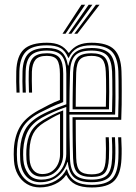

<svg xmlns="http://www.w3.org/2000/svg" viewBox="-20 -788 576 814"><path d="M148.8 6.5Q117.8 6.5 93.9 -7.9Q70 -22.2 55.8 -47.8Q41.5 -73.2 39.2 -106.8Q38.2 -121.8 38.2 -134Q38.2 -146.2 38.8 -157.5Q42 -210.8 64.4 -249.9Q86.8 -289 142.8 -320Q166 -332.8 188.5 -344.1Q211 -355.5 234 -364.2V-474.8Q234 -516.2 222.4 -533.8Q210.8 -551.2 178.5 -551.2Q143.8 -551.2 130.1 -534.4Q116.5 -517.5 115.2 -483.8Q114.8 -467.2 114.9 -444.6Q115 -422 116 -395.5H102.8Q101.5 -425.2 101.6 -448.9Q101.8 -472.5 102 -484.5Q103.2 -525.8 120.9 -544Q138.5 -562.2 178.5 -562.2Q217.8 -562.2 232.9 -542.1Q248 -522 248 -475V-355.2Q221.2 -345.2 195.5 -333.2Q169.8 -321.2 147.2 -309.5Q95.8 -281.8 75.1 -245.1Q54.5 -208.5 52 -156.5Q51.2 -144.2 51.5 -132.6Q51.8 -121 52.5 -107.8Q54.8 -76.5 67.5 -53.2Q80.2 -30 101.4 -17.2Q122.5 -4.5 150 -4.5Q186.8 -4.5 216.9 -22.2Q247 -40 260.8 -69.8H264.2Q273.8 -35.5 298.9 -19.9Q324 -4.2 368.8 -4.2Q428.5 -4.2 453.9 -29.1Q479.2 -54 481.8 -115.2Q482.2 -128.2 482.4 -142.8Q482.5 -157.2 482.1 -173.1Q481.8 -189 480.8 -206H494Q495.5 -180.8 495.8 -157.5Q496 -134.2 495 -114.5Q492 -49.5 464.1 -21.4Q436.2 6.8 368.8 6.8Q326.2 6.8 300.5 -6.1Q274.8 -19 261.8 -45.5H259.8Q243.5 -21.5 213.6 -7.5Q183.8 6.5 148.8 6.5ZM368.8 -15.5Q317.5 -15.5 294.9 -34.9Q272.2 -54.2 267.5 -100.5H265.5Q254.8 -64 224.5 -39.8Q194.2 -15.5 151.2 -15.5Q114 -15.5 91.4 -40.4Q68.8 -65.2 65.8 -108.8Q65 -123.2 65 -135.2Q65 -147.2 65.2 -155.2Q68.2 -204.2 86.9 -238.6Q105.5 -273 152.2 -299.2Q167.8 -307.8 186.8 -316.4Q205.8 -325 225.2 -332.6Q244.8 -340.2 261.2 -345.8V-474.8Q261.2 -527 243 -550.2Q224.8 -573.5 178.5 -573.5Q132 -573.5 111.1 -553Q90.2 -532.5 88.8 -484.8Q88 -465 88.2 -442.6Q88.5 -420.2 89.5 -395.5H76.2Q75.2 -419.5 75 -443Q74.8 -466.5 75.5 -485.5Q77.5 -539 101.5 -561.8Q125.5 -584.5 178.5 -584.5Q220 -584.5 240.4 -568Q260.8 -551.5 268.2 -510.2H270.2Q277.8 -550.5 301 -567.5Q324.2 -584.5 368 -584.5Q419.5 -584.5 443.1 -562.4Q466.8 -540.2 468.5 -485Q468.8 -472.8 469.1 -444.4Q469.5 -416 469.5 -378.8Q469.5 -341.5 468 -302.2H274.2Q274.2 -254.2 275 -206.8Q275.8 -159.2 276.8 -116.5Q278.2 -67.2 298.6 -46.9Q319 -26.5 368.8 -26.5Q415.5 -26.5 434.4 -46.2Q453.2 -66 455.2 -116.5Q455.8 -129.5 455.9 -143.4Q456 -157.2 455.6 -173Q455.2 -188.8 454.2 -206H467.5Q468.8 -185.2 469.1 -161.6Q469.5 -138 468.5 -115.8Q465.8 -59.5 443.8 -37.5Q421.8 -15.5 368.8 -15.5ZM155.2 -26.5Q190.8 -26.5 214.2 -43.4Q237.8 -60.2 249.4 -85.4Q261 -110.5 261 -135.2V-334.5Q235.2 -325.8 206.6 -313.1Q178 -300.5 157.8 -289.2Q117.2 -265.8 99.5 -234Q81.8 -202.2 78.5 -153Q78 -143.8 78.1 -132.5Q78.2 -121.2 79 -110Q82 -75 100.5 -50.8Q119 -26.5 155.2 -26.5ZM157.2 -38.8Q128.2 -38.8 111.4 -58.2Q94.5 -77.8 92.2 -111Q91.5 -125.5 91.4 -134Q91.2 -142.5 91.8 -152.5Q94.2 -196.2 109.5 -226.2Q124.8 -256.2 162.5 -278.8Q181.8 -290 203.1 -300.8Q224.5 -311.5 247.8 -320V-134Q247.8 -110.5 237.6 -88.6Q227.5 -66.8 207.5 -52.8Q187.5 -38.8 157.2 -38.8ZM159 -50Q184 -50 200.8 -62.1Q217.5 -74.2 226 -93.2Q234.5 -112.2 234.5 -133.2V-305.2Q217.5 -297.8 201 -288.5Q184.5 -279.2 167.5 -268.8Q134.5 -248.2 120.8 -221.5Q107 -194.8 105 -152.2Q104.5 -140.2 104.8 -132.2Q105 -124.2 105.5 -112Q107.5 -83.8 121.2 -66.9Q135 -50 159 -50ZM368.8 -37.8Q327.8 -37.8 309.5 -54.6Q291.2 -71.5 289.8 -117.5Q289 -139 288.5 -169.2Q288 -199.5 287.8 -231.6Q287.5 -263.8 287.5 -291H481Q482.5 -335 482.8 -373.9Q483 -412.8 482.6 -441.9Q482.2 -471 481.8 -485.5Q479 -545.2 453.1 -570.5Q427.2 -595.8 368 -595.8Q330 -595.8 307.1 -583.4Q284.2 -571 271.5 -543H269.2Q257 -573 236.1 -584.4Q215.2 -595.8 178.5 -595.8Q116.8 -595.8 90.5 -569.5Q64.2 -543.2 62.2 -485.8Q61.5 -464.2 61.8 -442.1Q62 -420 63 -395.5H50Q49 -419 48.6 -442Q48.2 -465 49 -486.2Q51.2 -550.8 81.2 -578.8Q111.2 -606.8 178.5 -606.8Q212 -606.8 233.8 -596.6Q255.5 -586.5 270.5 -564.2H272.5Q290 -586.8 312.5 -596.8Q335 -606.8 368 -606.8Q434.8 -606.8 463.8 -578.5Q492.8 -550.2 495 -486.2Q495.5 -474 495.8 -452.9Q496 -431.8 496.1 -404.1Q496.2 -376.5 495.8 -344.9Q495.2 -313.2 494 -280H301Q301 -241.8 301.5 -196.8Q302 -151.8 303 -118.5Q304.2 -77.8 319 -63.2Q333.8 -48.8 368.8 -48.8Q402.5 -48.8 414.8 -63.2Q427 -77.8 428.5 -117.5Q429.2 -136.8 429.2 -157.8Q429.2 -178.8 428 -206H441.2Q442.8 -179 442.6 -156Q442.5 -133 441.8 -117Q439.8 -72 424.4 -54.9Q409 -37.8 368.8 -37.8ZM274.2 -313.2H455Q456.2 -354.2 456.4 -388.1Q456.5 -422 456.1 -446.6Q455.8 -471.2 455.2 -484.5Q452.8 -533.2 433.4 -553.4Q414 -573.5 368 -573.5Q318 -573.5 298.2 -552.1Q278.5 -530.8 276.8 -482Q275.5 -444.2 275 -401.1Q274.5 -358 274.2 -313.2ZM442 -324.5H287.8Q287.8 -345 288 -371.8Q288.2 -398.5 288.8 -426.9Q289.2 -455.2 290 -481Q291.5 -523.8 307.6 -543Q323.8 -562.2 368 -562.2Q407.5 -562.2 424 -544.9Q440.5 -527.5 441.8 -484Q442 -472.2 442.5 -450.8Q443 -429.2 443 -397.9Q443 -366.5 442 -324.5ZM301 -335.5H428.8Q429.8 -371.2 429.9 -400Q430 -428.8 429.6 -449.9Q429.2 -471 428.5 -483.5Q427 -521.2 414 -536.2Q401 -551.2 368 -551.2Q334.2 -551.2 319.4 -536.4Q304.5 -521.5 303 -480.2Q302.2 -452.8 301.6 -410.9Q301 -369 301 -335.5ZM245 -645 325.2 -767.8H341L257.8 -645ZM295 -645 386.5 -767.8H402L307.8 -645ZM270 -645 355.8 -767.8H371.5L282.8 -645Z"/></svg>

Font: Big Shoulders Inline Display Thin
Style: Regular
Weight: 400
Version: Version 2.002